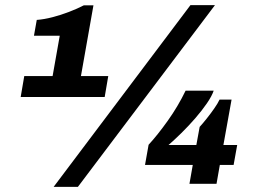

<svg xmlns="http://www.w3.org/2000/svg" viewBox="-20 -720 1040 752"><path d="M190 12 726 -700H822L285 12ZM61 -340 75 -422H186L214 -580H113L124 -642Q152 -644 185 -652.5Q218 -661 250.5 -673.5Q283 -686 308 -699H346L297 -422H404L390 -340ZM722 0 735 -74H548L562 -153Q597 -191 637 -247Q677 -303 707 -365H817Q810 -344 790.5 -315.5Q771 -287 744.5 -256.5Q718 -226 690.5 -199Q663 -172 640 -152H749L762 -223Q774 -236 789.5 -255.5Q805 -275 819 -295Q833 -315 840 -330H887L855 -152H909L895 -74H841L828 0Z"/></svg>

Font: Archivo SemiBold Black
Style: Italic
Weight: 900
Italic angle: -10°
Version: Version 2.001